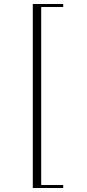

<svg xmlns="http://www.w3.org/2000/svg" viewBox="-20 -820 433 960"><path d="M296 -800V-785H186V105H296V120H144V-800Z"/></svg>

Font: Kalnia Thin ExtraLight
Style: Regular
Weight: 250
Version: Version 1.105